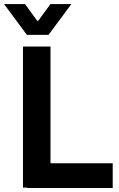

<svg xmlns="http://www.w3.org/2000/svg" viewBox="-31 -935 593 957"><path d="M83.5 -703.1V0H104V2H530.8V-121.1H220.7V-703.1ZM-10.7 -914.6 103 -761.2H210.9L324.7 -914.6H220.2L159.7 -831.5H154.3L93.8 -914.6Z"/></svg>

Font: Faust Sans Bold
Style: Regular
Weight: 700
Designer: Andreas Faust
Version: Version 1.003;Glyphs 3.1.2 (3151)